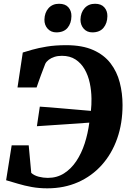

<svg xmlns="http://www.w3.org/2000/svg" viewBox="-20 -992 691 1020"><path d="M231.5 8.5Q187.5 8.5 148.8 1.5Q110 -5.5 76 -15.8Q42 -26 12.5 -34.5L42 -220H132.5L146 -73.5Q161.5 -59.5 185.8 -53.2Q210 -47 234 -47Q282.5 -47 320.2 -71Q358 -95 385.5 -136.2Q413 -177.5 430 -230.2Q447 -283 454.5 -340.5L176 -321.5L191.5 -425.5Q212.5 -424.5 243.8 -421.8Q275 -419 311.8 -416Q348.5 -413 387.5 -409.5Q426.5 -406 463 -403Q464.5 -419 465.5 -435.8Q466.5 -452.5 466 -468.5Q465.5 -510 457 -550.5Q448.5 -591 429.8 -623.8Q411 -656.5 381.2 -676Q351.5 -695.5 309 -695.5Q287 -695.5 269.2 -689.8Q251.5 -684 239 -674.5Q226.5 -665 220.5 -653Q215.5 -640 209.5 -624.2Q203.5 -608.5 197.2 -591.8Q191 -575 185.2 -558.5Q179.5 -542 174.5 -527.5H73L101 -713Q119 -718.5 151 -727.8Q183 -737 228.2 -744.5Q273.5 -752 331.5 -752Q417.5 -752 475.2 -726.2Q533 -700.5 567.2 -655.8Q601.5 -611 616.2 -553.8Q631 -496.5 631 -434Q631 -336.5 602.5 -255.8Q574 -175 521 -115.8Q468 -56.5 394.5 -24Q321 8.5 231.5 8.5ZM279 -820Q251 -820 233.2 -839.5Q215.5 -859 216 -888Q217 -925.5 238 -948.8Q259 -972 293.5 -972Q327 -972 343.5 -953Q360 -934 359.5 -906Q359 -868.5 339 -844.2Q319 -820 279 -820ZM470.5 -820Q442 -820 424.8 -839.5Q407.5 -859 407.5 -888Q408.5 -925.5 429.5 -948.8Q450.5 -972 485 -972Q517.5 -972 534.2 -953Q551 -934 550.5 -906Q550 -868.5 529.8 -844.2Q509.5 -820 470.5 -820Z"/></svg>

Font: Merriweather 48pt ExtraBold
Style: Italic
Weight: 800
Italic angle: -7.8°
Version: Version 2.101